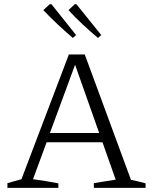

<svg xmlns="http://www.w3.org/2000/svg" viewBox="-20 -911 742 931"><path d="M615 -39Q650 -32 686 -22V0H435V-23L541 -40L477 -221H206L140 -42Q171 -38 201.5 -33Q232 -28 263 -22V0H16V-23L84 -42L314 -647H391ZM222 -266H461L344 -597ZM333 -727Q296 -759 260 -792.5Q224 -826 190 -862L222 -891L230 -890L349 -741ZM455 -727Q417 -759 381 -792.5Q345 -826 312 -862L343 -891L351 -890L471 -741Z"/></svg>

Font: Piazzolla Light
Style: Regular
Weight: 300
Designer: Juan Pablo del Peral
Foundry: Huerta Tipografica
Version: Version 1.330